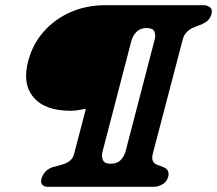

<svg xmlns="http://www.w3.org/2000/svg" viewBox="-20 -720 837 740"><path d="M89 -486Q106 -550 148.5 -598.2Q191 -646.5 252 -673.2Q313 -700 385 -700H765Q779.5 -700 789.8 -691.5Q800 -683 795 -665.5Q791 -651 781.8 -642Q772.5 -633 760 -627.5L729.5 -615.5Q693.5 -601 685 -570.5L569.5 -130Q559.5 -95 585.5 -85L609.5 -76Q635.5 -65.5 628 -38Q622.5 -18 605.2 -9Q588 0 573.5 0H164Q150 0 142.8 -8.5Q135.5 -17 140 -31.5Q145 -49 156.8 -60.2Q168.5 -71.5 184 -76L217.5 -85Q256.5 -96 264.5 -123L311 -300.5Q295 -298 280.8 -295.5Q266.5 -293 253 -293Q152.5 -293 108.8 -345.5Q65 -398 89 -486ZM463.5 -135 575.5 -565Q581 -585 575 -598.5Q569 -612 544.5 -612Q520.5 -612 506.2 -597.2Q492 -582.5 487 -565L375 -135Q370.5 -118 376.5 -103.5Q382.5 -89 406.5 -89Q431 -89 444.2 -102.2Q457.5 -115.5 463.5 -135Z"/></svg>

Font: Fraunces 9pt Soft
Style: Bold Italic
Weight: 700
Italic angle: -16°
Version: Version 1.000;[b76b70a41]